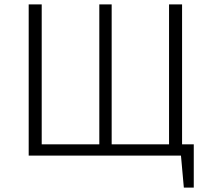

<svg xmlns="http://www.w3.org/2000/svg" viewBox="-20 -705 955 870"><path d="M169 -685V-51H430V-685H486V-51H746V-685H805V-51H858V145H813L800 0H110V-685Z"/></svg>

Font: Jldddboxgfspflltxgxzjzlszac
Style: Regular
Weight: 300
Designer: Carrois Corporate & Edenspiekermann
Foundry: Carrois Corporate GbR & Edenspiekermann AG
Version: Version 2.001